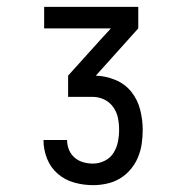

<svg xmlns="http://www.w3.org/2000/svg" viewBox="-20 -858 540 561"><path d="M252 -317Q224 -317 197 -324.5Q170 -332 149 -350Q128 -368 117.5 -394.5Q107 -421 107 -449H176Q176 -434 181.5 -420.5Q187 -407 198 -397.5Q209 -388 223 -384Q237 -380 252 -380Q269 -380 285.5 -388Q302 -396 311.5 -411Q321 -426 324.5 -443.5Q328 -461 328 -479Q328 -497 324.5 -514Q321 -531 310.5 -545.5Q300 -560 284 -567.5Q268 -575 250 -575H179V-637L270 -738L304 -775H109V-838H384V-775L260 -637Q289 -636 317 -624.5Q345 -613 363.5 -590Q382 -567 389.5 -537.5Q397 -508 397 -479Q397 -458 394 -437.5Q391 -417 383 -398Q375 -379 361.5 -363Q348 -347 330.5 -336.5Q313 -326 292.5 -321.5Q272 -317 252 -317Z"/></svg>

Font: Huly
Style: Regular
Weight: 400
Designer: Belleve Invis
Foundry: Belleve Invis
Version: Version 33.2.5; ttfautohint (v1.8.4)